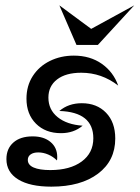

<svg xmlns="http://www.w3.org/2000/svg" viewBox="-20 -688 522 718"><path d="M79 -319Q79 -367 102.5 -403.5Q126 -440 166.5 -460Q207 -480 256 -480Q317 -480 360.5 -449.5Q404 -419 422 -368Q360 -416 284 -416Q226 -416 193.5 -391Q161 -366 161 -323Q161 -278 195.5 -250Q230 -222 289 -218Q256 -190 208 -190Q150 -190 114.5 -225.5Q79 -261 79 -319ZM4 -93Q4 -132 30 -155Q56 -178 102 -178Q144 -178 169 -157Q194 -136 194 -101Q194 -92 193 -88Q179 -102 160.5 -110Q142 -118 123 -118Q105 -118 94.5 -110.5Q84 -103 84 -90Q84 -71 106 -61.5Q128 -52 168 -52Q242 -52 285.5 -84Q329 -116 329 -171Q329 -269 202 -273Q236 -302 286 -302Q342 -302 376.5 -266.5Q411 -231 411 -170Q411 -87 346.5 -38.5Q282 10 172 10Q92 10 48 -17Q4 -44 4 -93ZM346 -520H266L202 -668L321 -580L482 -668Z"/></svg>

Font: Srisakdi
Style: Bold
Weight: 700
Designer: Cadson Demak Co.,Ltd.
Foundry: Cadson Demak Co.,Ltd.
Version: Version 1.000